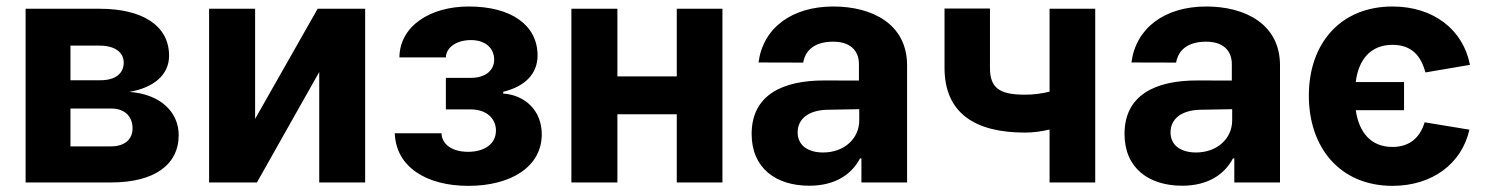

<svg xmlns="http://www.w3.org/2000/svg" viewBox="-20 -573 4677 603"><path d="M60.4 0H328.8C465.2 0 541.2 -55.8 541.2 -148.8C541.2 -220.5 484.4 -277.3 386.4 -284.4C464.5 -297.9 511 -339.1 511 -398.1C511 -492.5 427.6 -545.5 293 -545.5H60.4ZM201.3 -113.3V-232.2H328.8C370.7 -232.2 396.3 -208.5 396.3 -169.7C396.3 -134.6 370.7 -113.3 328.8 -113.3ZM201.3 -321V-429.7H293C339.8 -429.7 368.6 -409.4 368.6 -376.1C368.6 -341.6 341.3 -321 296.2 -321Z M781.2 -199.6V-545.5H636.7V0H786.9L982.6 -346.9V0H1126.8V-545.5H977.6Z M1366.5 -154.5H1219.8C1223.7 -47.9 1320 10.7 1451 10.7C1585.2 10.7 1681.5 -49.7 1681.5 -151.3C1681.5 -227.3 1627.1 -274.9 1560.4 -279.1V-284.8C1628.2 -301.1 1668.3 -340.9 1668.3 -398.8C1668.3 -494 1585.9 -552.6 1452.4 -552.6C1330.3 -552.6 1235.4 -490.8 1234.4 -392.8H1380.3C1381.4 -424.7 1414.1 -447.1 1459.2 -447.1C1503.9 -447.1 1532 -422.2 1532 -385.7C1532 -352.6 1505.7 -328.5 1458.8 -328.5H1380.3V-229.4H1458.8C1506 -229.4 1537.6 -202.4 1537.6 -163C1537.6 -119.7 1499.6 -96.2 1450.3 -96.2C1401.6 -96.2 1367.9 -118.3 1366.5 -154.5Z M1919 -545.5H1774.5V0H1919V-214.1H2105.5V0H2248.9V-545.5H2105.5V-333.1H1919Z M2521.7 10.3C2602.3 10.3 2654.5 -24.9 2681.1 -75.6H2685.4V0H2828.8V-367.9C2828.8 -497.9 2718.8 -552.6 2597.3 -552.6C2466.6 -552.6 2376.4 -485.1 2362.2 -376.8L2502.5 -376.4C2509.9 -418.3 2542.3 -442.1 2596.6 -442.1C2648.1 -442.1 2677.6 -416.2 2677.6 -371.4V-320L2571 -320.3C2436.8 -321 2340.6 -274.1 2340.6 -152.3C2340.6 -44.4 2417.6 10.3 2521.7 10.3ZM2485.1 -157.3C2485.1 -199.9 2519.9 -227.3 2579.2 -228.3L2678.6 -230.1V-195C2678.6 -137.8 2631.4 -94.1 2565 -94.1C2518.5 -94.1 2485.1 -115.8 2485.1 -157.3Z M3419.7 -545.5H3276.3V-285.2C3251.4 -279.1 3226.6 -275.6 3198.9 -275.6C3118.6 -275.6 3089.1 -296.9 3089.1 -360.1V-546.2H2946.4V-360.1C2946.4 -218 3041.9 -156.6 3198.9 -156.6C3225.9 -156.6 3251.1 -160.2 3276.3 -166.2V0H3419.7Z M3692.8 10.3C3773.4 10.3 3825.6 -24.9 3852.3 -75.6H3856.5V0H4000V-367.9C4000 -497.9 3889.9 -552.6 3768.5 -552.6C3637.8 -552.6 3547.6 -485.1 3533.4 -376.8L3673.7 -376.4C3681.1 -418.3 3713.4 -442.1 3767.8 -442.1C3819.2 -442.1 3848.7 -416.2 3848.7 -371.4V-320L3742.2 -320.3C3608 -321 3511.7 -274.1 3511.7 -152.3C3511.7 -44.4 3588.8 10.3 3692.8 10.3ZM3656.2 -157.3C3656.2 -199.9 3691.1 -227.3 3750.4 -228.3L3849.8 -230.1V-195C3849.8 -137.8 3802.6 -94.1 3736.2 -94.1C3689.6 -94.1 3656.2 -115.8 3656.2 -157.3Z M4389.6 -315.3H4237.9C4246.4 -386.7 4285.5 -432.2 4353.3 -432.2C4413.4 -432.2 4442.8 -397.7 4456.7 -345.5L4596.6 -369.3C4574.9 -480.8 4481.2 -552.6 4353.3 -552.6C4190.3 -552.6 4090.6 -436.8 4090.6 -272.7C4090.6 -107.6 4190 10.7 4353.3 10.7C4479 10.7 4571.4 -60 4594.8 -165.8L4454.2 -188.9C4441.1 -144.5 4410.2 -111.5 4353.3 -111.5C4285.9 -111.5 4248.2 -156.6 4237.9 -226.9H4389.6Z"/></svg>

Font: Margiela Sans
Style: Bold
Weight: 700
Designer: Stefan Endress, Andreas Faust
Version: Version 1.100;FEAKit 1.0